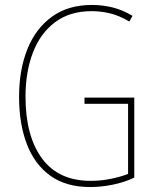

<svg xmlns="http://www.w3.org/2000/svg" viewBox="-20 -745 627 775"><path d="M321 -351H522V-28Q482 -9 435 0.5Q388 10 344 10Q247 10 183.5 -35.5Q120 -81 88.5 -163Q57 -245 57 -354Q57 -463 90.5 -546.5Q124 -630 189.5 -677.5Q255 -725 351 -725Q394 -725 434.5 -715Q475 -705 515 -681L502 -658Q462 -682 424.5 -691Q387 -700 350 -700Q262 -700 202.5 -655.5Q143 -611 113 -533Q83 -455 83 -355Q83 -196 149.5 -105.5Q216 -15 346 -15Q387 -15 426.5 -23Q466 -31 497 -43V-326H321Z"/></svg>

Font: Noto Sans Bengali Condensed Thin
Style: Regular
Weight: 100
Width: 3
Designer: Joana Ranito - Universal Thirst; Jelle Bosma - Monotype Design Team
Foundry: Universal Thirst ehf.
Version: Version 3.000; ttfautohint (v1.8.4.7-5d5b)